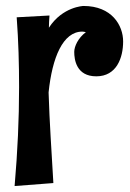

<svg xmlns="http://www.w3.org/2000/svg" viewBox="-20 -594 437 644"><path d="M159 20C153 -86 146 -184 143 -284C155 -401 191 -488 256 -488C260 -488 264 -487 268 -486C242 -467 229 -438 229 -420C229 -394 236 -338 303 -338C371 -338 393 -400 393 -455C393 -509 355 -574 260 -574C260 -574 190 -572 144 -501C144 -514 145 -528 146 -542L36 -536C42 -455 44 -378 44 -302C44 -194 39 -86 29 30L159 20Z"/></svg>

Font: Rum Raisin
Style: Regular
Weight: 400
Designer: Astigmatic (AOETI)
Foundry: Astigmatic (AOETI)
Version: Version 1.000